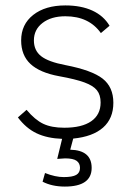

<svg xmlns="http://www.w3.org/2000/svg" viewBox="-20 -501 487 708"><path d="M250 10 239 51Q318 53 318 118Q318 187 219 187Q172 187 137 169L146 137Q184 152 215 152Q247 152 261 144Q275 136 275 118Q275 101 262.5 92Q250 83 220 83Q213 83 191 85L209 11Q154 9 115 -9.5Q76 -28 46 -68L78 -96Q109 -59 139.5 -44.5Q170 -30 217 -30Q282 -30 316.5 -54Q351 -78 351 -123Q351 -151 337.5 -168Q324 -185 291.5 -197Q259 -209 198 -220Q127 -233 92.5 -265Q58 -297 58 -352Q58 -411 102.5 -446Q147 -481 221 -481Q279 -481 320.5 -462Q362 -443 384 -406L352 -379Q308 -441 221 -441Q169 -441 137 -416.5Q105 -392 105 -352Q105 -315 131.5 -294Q158 -273 221 -261Q319 -242 358.5 -211Q398 -180 398 -122Q398 -64 360 -30.5Q322 3 250 10Z"/></svg>

Font: KoHo Light
Style: Regular
Weight: 300
Version: Version 1.000; ttfautohint (v1.6)